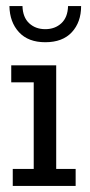

<svg xmlns="http://www.w3.org/2000/svg" viewBox="-20 -612 295 632"><path d="M22 0V-56H91V-341H17V-397H165V-56H229V0ZM129 -473Q73 -473 42.5 -506Q12 -539 11 -592H54Q55 -555 76 -535.5Q97 -516 129 -516Q161 -516 182 -535.5Q203 -555 204 -592H247Q247 -539 216.5 -506Q186 -473 129 -473Z"/></svg>

Font: Rokkitt
Style: Regular
Weight: 400
Designer: Vernon Adams
Foundry: Vernon Adams
Version: Version 3.103